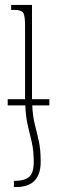

<svg xmlns="http://www.w3.org/2000/svg" viewBox="-20 -512 231 774"><path d="M11 -112H81V-113V-408Q81 -449 73.5 -460.5Q66 -472 39 -472H25V-492H109V-112H179V-87H110Q112 -43 120.5 -10Q129 23 136.5 57Q144 91 144 140Q144 242 45 242H36V217H42Q78 217 97 201.5Q116 186 116 141Q116 96 108.5 63Q101 30 92.5 -4.5Q84 -39 82 -87H11Z"/></svg>

Font: Noto Serif Armenian Condensed Thin
Style: Regular
Weight: 100
Width: 3
Designer: Monotype Design Team
Foundry: Monotype Imaging Inc.
Version: Version 2.008; ttfautohint (v1.8.4.7-5d5b)